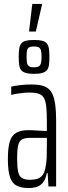

<svg xmlns="http://www.w3.org/2000/svg" viewBox="-20 -947 346 975"><path d="M127 8Q89 8 65 -4Q41 -16 30.5 -48Q20 -80 20 -140Q20 -196 29.5 -227.5Q39 -259 62 -272.5Q85 -286 123 -286Q133 -286 145.5 -285.5Q158 -285 171.5 -284Q185 -283 197 -282.5Q209 -282 218 -282V-328Q218 -375 215 -404.5Q212 -434 203 -449.5Q194 -465 176.5 -471Q159 -477 130 -477Q113 -477 95.5 -475Q78 -473 62.5 -470.5Q47 -468 37 -465V-507Q53 -511 80.5 -514.5Q108 -518 141 -518Q170 -518 191 -513Q212 -508 226 -496.5Q240 -485 248.5 -464Q257 -443 261 -411.5Q265 -380 265 -335V0H226L222 -68H218Q211 -34 196.5 -18Q182 -2 163.5 3Q145 8 127 8ZM133 -34Q149 -34 164.5 -37.5Q180 -41 192 -53Q204 -65 210 -91Q216 -119 217 -146Q218 -173 218 -207V-247H133Q107 -247 92.5 -239.5Q78 -232 72.5 -209.5Q67 -187 67 -141Q67 -99 72 -75.5Q77 -52 91.5 -43Q106 -34 133 -34ZM152 -572Q127 -572 111.5 -576.5Q96 -581 88 -590.5Q80 -600 77.5 -616.5Q75 -633 75 -658Q75 -683 77.5 -699.5Q80 -716 88 -726Q96 -736 111.5 -740Q127 -744 153 -744Q179 -744 194.5 -740Q210 -736 218 -726Q226 -716 228.5 -699.5Q231 -683 231 -658Q231 -633 228.5 -616.5Q226 -600 218 -590.5Q210 -581 194.5 -576.5Q179 -572 152 -572ZM152 -605Q169 -605 177 -610Q185 -615 188 -626.5Q191 -638 191 -658Q191 -680 188 -691Q185 -702 177 -706.5Q169 -711 152 -711Q136 -711 128 -706.5Q120 -702 117.5 -691Q115 -680 115 -658Q115 -638 117.5 -626.5Q120 -615 128.5 -610Q137 -605 152 -605ZM128 -787V-792L144 -927H193V-922L162 -787Z"/></svg>

Font: Saira UltraCondensed Light
Style: Regular
Weight: 300
Width: 1
Designer: Hector Gatti with collaboration of the Omnibus-Type team
Foundry: Omnibus-Type
Version: Version 1.101